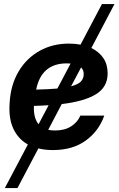

<svg xmlns="http://www.w3.org/2000/svg" viewBox="-20 -748 600 972"><path d="M4.4 204.1 121.1 -16.6Q72.8 -43.5 47.9 -95.9Q22.9 -148.4 28.8 -228Q34.2 -319.3 74.5 -386.7Q114.7 -454.1 180.7 -490.7Q246.6 -527.3 329.6 -527.3Q360.4 -527.3 387.7 -522L496.1 -727.5H559.6L442.4 -504.9Q480.5 -486.8 502.7 -454.6Q524.9 -422.4 524.9 -376.5Q524.9 -306.6 465.1 -270.5Q405.3 -234.4 292.5 -221.2L224.1 -90.8Q239.3 -87.4 258.3 -87.4Q307.1 -87.4 340.1 -108.4Q373 -129.4 386.7 -162.6H507.8Q480.5 -84.5 414.1 -36.4Q347.7 11.7 248.5 11.7Q208 11.7 174.3 3.4L68.4 204.1ZM270.5 -299.8 337.4 -426.3Q328.6 -427.2 318.4 -427.2Q189.5 -427.2 163.1 -294.4Q227.1 -295.9 270.5 -299.8ZM175.3 -119.1 226.1 -215.3Q191.4 -212.9 151.9 -211.9Q151.4 -207.5 151.4 -202.1Q151.4 -147.5 175.3 -119.1ZM390.6 -406.7 339.8 -311Q376.5 -320.8 390.1 -335.9Q403.8 -351.1 403.8 -373Q403.8 -393.6 390.6 -406.7Z"/></svg>

Font: Inter Display Semi Bold
Style: Italic
Weight: 600
Italic angle: -9.39999°
Designer: Rasmus Andersson
Foundry: rsms
Version: Version 4.000;git-4fc901f